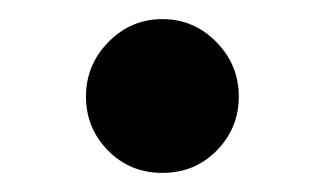

<svg xmlns="http://www.w3.org/2000/svg" viewBox="-20 -434 340 201"><path d="M207 -276.5Q184 -253 150 -253Q116 -253 93 -276.5Q70 -300 70 -333Q70 -366 93.5 -390Q117 -414 150 -414Q183 -414 206.5 -390Q230 -366 230 -333Q230 -300 207 -276.5Z"/></svg>

Font: TypoPRO Source Serif Pro
Style: Regular
Weight: 600
Designer: Frank Grießhammer
Foundry: Adobe Systems Incorporated
Version: Version 1.017;PS 1.0;hotconv 1.0.79;makeotf.lib2.5.61930